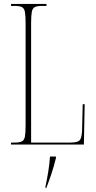

<svg xmlns="http://www.w3.org/2000/svg" viewBox="-20 -734 488 975"><path d="M36 0V-10H54Q79 -10 91 -16Q103 -22 106.5 -40.5Q110 -59 110 -98V-616Q110 -655 106.5 -673.5Q103 -692 91 -698Q79 -704 54 -704H36V-714H216V-704H194Q169 -704 157 -698Q145 -692 141.5 -673.5Q138 -655 138 -616V-10H338Q377 -10 386.5 -24Q396 -38 397 -79L400 -205H410L406 0ZM211 213Q219 175 225 138Q231 101 234 61H264V69Q252 117 239 155Q226 193 215 221H211Z"/></svg>

Font: Noto Serif Display ExtraCondensed Thin
Style: Regular
Weight: 100
Width: 2
Designer: Monotype Design Team
Foundry: Monotype Imaging Inc.
Version: Version 2.009